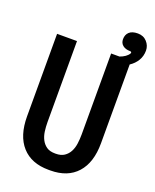

<svg xmlns="http://www.w3.org/2000/svg" viewBox="-154 -930 821 1015"><g transform="rotate(20 257.0 -422.5)"><path d="M379 -787Q379 -812 395 -827Q411 -842 443 -842Q475 -842 494.5 -820.5Q514 -799 514 -771Q514 -740 499 -715Q484 -690 458 -673V-230Q458 -121 405 -62Q352 -3 255 -3H245Q148 -3 95 -62Q42 -121 42 -230V-694H154V-239Q154 -212 157.5 -186.5Q161 -161 171.5 -141Q182 -121 200 -108.5Q218 -96 248 -96H252Q281 -96 299.5 -108.5Q318 -121 328.5 -141Q339 -161 342.5 -186.5Q346 -212 346 -239V-694H393Q410 -700 423 -709Q436 -718 443 -730Q445 -734 443 -737Q441 -740 436 -740Q410 -740 394.5 -752.5Q379 -765 379 -787Z"/></g></svg>

Font: D2Coding
Style: Bold
Weight: 700
Monospace: yes
Designer: Yong-Rak Park; Jeong-Hwan Yoon; Sang-Min Lee;
Foundry: NHN Corporation
Version: Version 1.3.2; Build 20180524